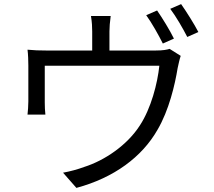

<svg xmlns="http://www.w3.org/2000/svg" viewBox="-20 -867 1040 935"><path d="M745 -816 692 -793C719 -756 753 -695 773 -655L827 -679C807 -720 770 -780 745 -816ZM862 -847 809 -824C837 -787 870 -730 892 -687L946 -711C927 -748 888 -810 862 -847ZM860 -595 806 -629C793 -625 775 -621 737 -621H513V-714C513 -735 515 -758 519 -789H423C428 -758 429 -735 429 -714V-621H207C172 -621 143 -622 114 -625C117 -603 118 -569 118 -548C118 -514 118 -404 118 -373C118 -353 116 -326 114 -309H201C199 -324 198 -350 198 -368C198 -399 198 -505 198 -547H756C747 -461 716 -340 661 -256C600 -161 491 -86 390 -54C358 -42 320 -32 287 -26L352 48C535 -1 672 -103 747 -235C803 -330 832 -455 845 -535C849 -554 855 -581 860 -595Z"/></svg>

Font: ChiuKong Gothic CL
Style: Regular
Weight: 400
Designer: Ryoko NISHIZUKA 西塚涼子 (kana, bopomofo & ideographs); Paul D. Hunt (Latin, Greek & Cyrillic); Sandoll Communications 산돌커뮤니
Foundry: Adobe
Version: Version 1.300